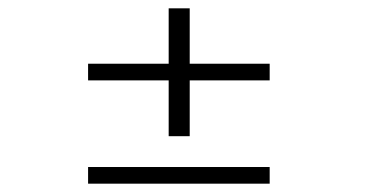

<svg xmlns="http://www.w3.org/2000/svg" viewBox="-20 -546 912 461"><path d="M191.5 -353V-393H385V-526H435.5V-393H627.5V-353H435.5V-219H385V-353ZM191.5 -105V-145H627.5V-105Z"/></svg>

Font: Trispace SemiExpanded ExtraLight
Style: Regular
Weight: 200
Width: 6
Designer: Tyler Finck
Foundry: Etcetera Type Company
Version: Version 1.210; ttfautohint (v1.8.3)